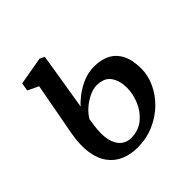

<svg xmlns="http://www.w3.org/2000/svg" viewBox="-155 -697 839 839"><g transform="rotate(-45 264.0 -278.0)"><path d="M233 11Q190.5 11 156 -3.8Q121.5 -18.5 98.8 -49Q76 -79.5 68.8 -126.5Q61.5 -173.5 73 -238L118.5 -483L68.5 -507L75 -544.5L204.5 -567L227 -556.5L184 -292Q196 -306.5 220.5 -325.8Q245 -345 278.2 -359.8Q311.5 -374.5 349.5 -374.5Q391.5 -374.5 422.8 -358.8Q454 -343 471.5 -309.2Q489 -275.5 489 -222Q489 -180 470 -138.5Q451 -97 416.5 -63.2Q382 -29.5 335.2 -9.2Q288.5 11 233 11ZM242.5 -38.5Q288.5 -38.5 320.5 -64.5Q352.5 -90.5 369 -129.8Q385.5 -169 385.5 -208Q385.5 -250.5 365.5 -279.5Q345.5 -308.5 298.5 -308.5Q277.5 -308.5 252.5 -296.8Q227.5 -285 205.8 -266Q184 -247 172 -225Q169 -206.5 166.8 -188.2Q164.5 -170 164 -152.5Q163 -115 173 -89.5Q183 -64 201.2 -51.2Q219.5 -38.5 242.5 -38.5Z"/></g></svg>

Font: Merriweather 20pt
Style: Italic
Weight: 400
Italic angle: -7.8°
Version: Version 2.101